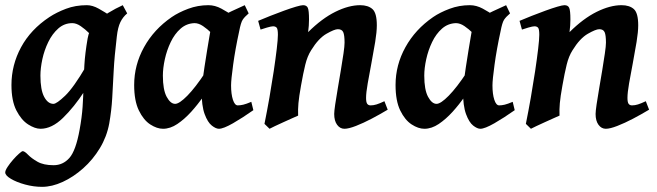

<svg xmlns="http://www.w3.org/2000/svg" viewBox="-30 -477 2537 741"><path d="M429.2 -400.4Q415 -390.6 402.6 -368.9Q390.1 -347.2 379.6 -328.6Q369.1 -310.1 361.3 -310.1Q354.5 -310.1 342 -321.8Q329.6 -333.5 314.2 -348.9Q298.8 -364.3 281.7 -376Q264.6 -387.7 249 -387.7Q218.3 -387.7 195.1 -367.2Q171.9 -346.7 156.5 -315.2Q141.1 -283.7 133.5 -248.8Q126 -213.9 126 -185.1Q126 -130.4 140.4 -103.3Q154.8 -76.2 176.3 -76.2Q188.5 -76.2 221.2 -107.4Q253.9 -138.7 302.2 -221.2L295.9 -125Q256.3 -64 213.1 -22Q169.9 20 126.5 20Q105 20 78.6 3.2Q52.2 -13.7 33.2 -50.8Q14.2 -87.9 14.2 -148.9Q14.2 -226.1 51.3 -294.7Q88.4 -363.3 160.6 -411.1Q188 -429.2 224.6 -443.1Q261.2 -457 305.2 -457Q327.1 -457 351.3 -443.4Q375.5 -429.7 396.5 -415.8Q417.5 -401.9 429.2 -400.4ZM460.9 -425.3Q444.3 -411.6 434.6 -391.6Q424.8 -371.6 420.9 -336.4Q411.6 -259.3 408.7 -202.6Q405.8 -146 403.1 -98.4Q400.4 -50.8 391.6 -0.5Q382.3 50.3 355.5 94.7Q328.6 139.2 291 172.6Q253.4 206.1 211.9 225.1Q170.4 244.1 132.3 244.1Q99.6 244.1 66.7 235.1Q33.7 226.1 12 213.1Q-9.8 200.2 -9.8 188.5Q-9.8 180.7 -0.7 167Q8.3 153.3 20.5 139.4Q32.7 125.5 43.5 116Q54.2 106.4 57.6 106.4Q64.9 106.4 78.1 120.1Q91.3 133.8 114.7 147.2Q138.2 160.6 176.8 160.6Q212.9 160.6 237.8 132.6Q262.7 104.5 277.3 23.4Q286.1 -24.9 288.8 -64.9Q291.5 -105 292.2 -143.6Q293 -182.1 295.7 -226.6Q298.3 -271 308.1 -328.1Q313 -359.4 335.2 -384Q357.4 -408.7 387 -426.8Q416.5 -444.8 443.8 -457Z M947.8 -51.8Q906.2 -22.5 869.1 -1.2Q832 20 814.9 20Q803.2 20 787.4 7.6Q771.5 -4.9 759.8 -36.6Q748 -68.4 748 -126.5Q748 -137.7 751.2 -162.6Q754.4 -187.5 759.3 -219.2Q764.2 -251 769.3 -282.7Q774.4 -314.5 778.8 -339.6Q783.2 -364.7 785.2 -376Q788.6 -391.1 811.5 -405.8Q834.5 -420.4 863.5 -433.6Q892.6 -446.8 914.6 -457L929.7 -425.3Q913.6 -411.6 906.5 -400.6Q899.4 -389.6 893.1 -356.4Q877.9 -286.6 869.9 -227.8Q861.8 -168.9 861.8 -147.5Q861.8 -113.8 868.9 -92Q876 -70.3 887.7 -70.3Q897.5 -70.3 908.9 -73Q920.4 -75.7 939.9 -84ZM899.9 -400.9Q886.2 -391.1 873.5 -369.6Q860.8 -348.1 850.1 -330.1Q839.4 -312 830.6 -312Q824.2 -312 812.5 -323.5Q800.8 -335 785.6 -349.9Q770.5 -364.7 753.7 -376.2Q736.8 -387.7 720.7 -387.7Q689.9 -386.7 667 -366.5Q644 -346.2 628.9 -314.7Q613.8 -283.2 606.2 -248.5Q598.6 -213.9 598.6 -185.1Q598.6 -130.4 613.3 -103.3Q627.9 -76.2 646 -76.2Q662.1 -76.2 693.1 -107.7Q724.1 -139.2 762.7 -197.8L753.9 -103.5Q733.4 -73.7 707.8 -45.4Q682.1 -17.1 654.5 1.5Q627 20 599.1 20Q575.7 20 549.8 3.2Q523.9 -13.7 505.9 -50.8Q487.8 -87.9 487.8 -148.9Q487.8 -226.1 525.9 -294.9Q564 -363.8 632.8 -411.1Q659.2 -429.2 696.3 -443.1Q733.4 -457 774.4 -457Q799.8 -457 824.5 -443.6Q849.1 -430.2 868.9 -416.3Q888.7 -402.3 899.9 -400.9Z M1466.3 -53.7Q1437 -36.1 1404.5 -19Q1372.1 -2 1343.8 9Q1315.4 20 1299.3 20Q1282.2 20 1271 4.6Q1259.8 -10.7 1259.8 -37.1Q1259.8 -47.4 1263.7 -74.2Q1267.6 -101.1 1273.7 -136.2Q1279.8 -171.4 1285.6 -206.8Q1291.5 -242.2 1295.7 -270.8Q1299.8 -299.3 1299.8 -312.5Q1299.8 -341.3 1294.7 -352.8Q1289.6 -364.3 1273.9 -364.3Q1260.7 -364.3 1230 -346.7Q1199.2 -329.1 1170.9 -283.2Q1156.2 -260.3 1148.2 -227.3Q1140.1 -194.3 1131.8 -147Q1124 -103.5 1121.8 -78.9Q1119.6 -54.2 1120.6 -30.8Q1113.8 -27.8 1098.4 -21Q1083 -14.2 1064.9 -5.9Q1046.9 2.4 1031.5 9.5Q1016.1 16.6 1010.3 20L990.7 1Q1000.5 -47.4 1009.8 -100.3Q1019 -153.3 1026.4 -202.1Q1033.7 -251 1038.1 -288.3Q1042.5 -325.7 1042.5 -342.8Q1042.5 -365.2 1037.6 -370.4Q1032.7 -375.5 1023.9 -375.5Q1017.1 -375.5 1000.2 -370.6Q983.4 -365.7 975.6 -362.8L966.3 -396.5Q986.8 -405.3 1013.4 -415.8Q1040 -426.3 1066.2 -435.8Q1092.3 -445.3 1112.3 -451.2Q1132.3 -457 1139.6 -457Q1153.3 -457 1158 -446.8Q1162.6 -436.5 1162.6 -401.9Q1162.6 -378.4 1159.2 -353Q1212.4 -405.8 1264.2 -431.4Q1315.9 -457 1359.9 -457Q1390.6 -457 1407.5 -441.9Q1424.3 -426.8 1424.3 -379.4Q1424.3 -354 1418 -315.2Q1411.6 -276.4 1403.6 -234.1Q1395.5 -191.9 1389.2 -155.5Q1382.8 -119.1 1382.8 -99.1Q1382.8 -82.5 1387.2 -76.4Q1391.6 -70.3 1400.4 -70.3Q1411.6 -70.3 1423.3 -74Q1435.1 -77.6 1453.6 -86.4Z M1956.5 -51.8Q1915 -22.5 1877.9 -1.2Q1840.8 20 1823.7 20Q1812 20 1796.1 7.6Q1780.3 -4.9 1768.6 -36.6Q1756.8 -68.4 1756.8 -126.5Q1756.8 -137.7 1760 -162.6Q1763.2 -187.5 1768.1 -219.2Q1772.9 -251 1778.1 -282.7Q1783.2 -314.5 1787.6 -339.6Q1792 -364.7 1793.9 -376Q1797.4 -391.1 1820.3 -405.8Q1843.3 -420.4 1872.3 -433.6Q1901.4 -446.8 1923.3 -457L1938.5 -425.3Q1922.4 -411.6 1915.3 -400.6Q1908.2 -389.6 1901.9 -356.4Q1886.7 -286.6 1878.7 -227.8Q1870.6 -168.9 1870.6 -147.5Q1870.6 -113.8 1877.7 -92Q1884.8 -70.3 1896.5 -70.3Q1906.2 -70.3 1917.7 -73Q1929.2 -75.7 1948.7 -84ZM1908.7 -400.9Q1895 -391.1 1882.3 -369.6Q1869.6 -348.1 1858.9 -330.1Q1848.1 -312 1839.4 -312Q1833 -312 1821.3 -323.5Q1809.6 -335 1794.4 -349.9Q1779.3 -364.7 1762.5 -376.2Q1745.6 -387.7 1729.5 -387.7Q1698.7 -386.7 1675.8 -366.5Q1652.8 -346.2 1637.7 -314.7Q1622.6 -283.2 1615 -248.5Q1607.4 -213.9 1607.4 -185.1Q1607.4 -130.4 1622.1 -103.3Q1636.7 -76.2 1654.8 -76.2Q1670.9 -76.2 1701.9 -107.7Q1732.9 -139.2 1771.5 -197.8L1762.7 -103.5Q1742.2 -73.7 1716.6 -45.4Q1690.9 -17.1 1663.3 1.5Q1635.7 20 1607.9 20Q1584.5 20 1558.6 3.2Q1532.7 -13.7 1514.6 -50.8Q1496.6 -87.9 1496.6 -148.9Q1496.6 -226.1 1534.7 -294.9Q1572.8 -363.8 1641.6 -411.1Q1668 -429.2 1705.1 -443.1Q1742.2 -457 1783.2 -457Q1808.6 -457 1833.3 -443.6Q1857.9 -430.2 1877.7 -416.3Q1897.5 -402.3 1908.7 -400.9Z M2475.1 -53.7Q2445.8 -36.1 2413.3 -19Q2380.9 -2 2352.5 9Q2324.2 20 2308.1 20Q2291 20 2279.8 4.6Q2268.6 -10.7 2268.6 -37.1Q2268.6 -47.4 2272.5 -74.2Q2276.4 -101.1 2282.5 -136.2Q2288.6 -171.4 2294.4 -206.8Q2300.3 -242.2 2304.4 -270.8Q2308.6 -299.3 2308.6 -312.5Q2308.6 -341.3 2303.5 -352.8Q2298.3 -364.3 2282.7 -364.3Q2269.5 -364.3 2238.8 -346.7Q2208 -329.1 2179.7 -283.2Q2165 -260.3 2157 -227.3Q2148.9 -194.3 2140.6 -147Q2132.8 -103.5 2130.6 -78.9Q2128.4 -54.2 2129.4 -30.8Q2122.6 -27.8 2107.2 -21Q2091.8 -14.2 2073.7 -5.9Q2055.7 2.4 2040.3 9.5Q2024.9 16.6 2019 20L1999.5 1Q2009.3 -47.4 2018.6 -100.3Q2027.8 -153.3 2035.2 -202.1Q2042.5 -251 2046.9 -288.3Q2051.3 -325.7 2051.3 -342.8Q2051.3 -365.2 2046.4 -370.4Q2041.5 -375.5 2032.7 -375.5Q2025.9 -375.5 2009 -370.6Q1992.2 -365.7 1984.4 -362.8L1975.1 -396.5Q1995.6 -405.3 2022.2 -415.8Q2048.8 -426.3 2075 -435.8Q2101.1 -445.3 2121.1 -451.2Q2141.1 -457 2148.4 -457Q2162.1 -457 2166.7 -446.8Q2171.4 -436.5 2171.4 -401.9Q2171.4 -378.4 2168 -353Q2221.2 -405.8 2272.9 -431.4Q2324.7 -457 2368.7 -457Q2399.4 -457 2416.3 -441.9Q2433.1 -426.8 2433.1 -379.4Q2433.1 -354 2426.8 -315.2Q2420.4 -276.4 2412.4 -234.1Q2404.3 -191.9 2397.9 -155.5Q2391.6 -119.1 2391.6 -99.1Q2391.6 -82.5 2396 -76.4Q2400.4 -70.3 2409.2 -70.3Q2420.4 -70.3 2432.1 -74Q2443.8 -77.6 2462.4 -86.4Z"/></svg>

Font: Gentium Plus
Style: Bold Italic
Weight: 700
Italic angle: -8°
Designer: Victor Gaultney, Annie Olsen, Iska Routamaa, Becca Hirsbrunner
Foundry: SIL International
Version: Version 6.101